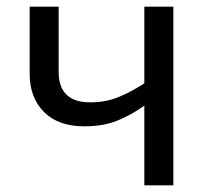

<svg xmlns="http://www.w3.org/2000/svg" viewBox="-20 -556 619 576"><path d="M156 -341Q156 -294 180 -271.5Q204 -249 250 -249Q297 -249 335 -264.5Q373 -280 413 -306V-536H500V0H413V-239Q372 -210 330.5 -193.5Q289 -177 233 -177Q155 -177 112 -220Q69 -263 69 -335V-536H156Z"/></svg>

Font: Noto Sans Display
Style: Regular
Weight: 400
Designer: Monotype Design Team
Foundry: Monotype Imaging Inc.
Version: Version 2.003